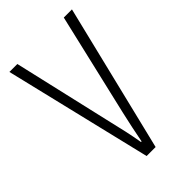

<svg xmlns="http://www.w3.org/2000/svg" viewBox="-170 -589 649 649"><g transform="rotate(-45 154.5 -264.5)"><path d="M132 0H175L304 -529H265L179 -161C170 -122 162 -84 155 -47H152C145 -89 136 -128 127 -165L43 -529H5Z"/></g></svg>

Font: Noto Sans Kannada ExtraCondensed ExtraLight
Style: Regular
Weight: 200
Width: 2
Designer: Jelle Bosma - Monotype Design Team
Foundry: Monotype Imaging Inc.
Version: Version 2.005